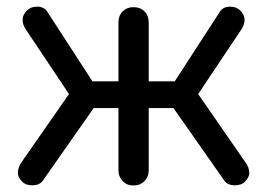

<svg xmlns="http://www.w3.org/2000/svg" viewBox="-20 -569 821 590"><path d="M390 1Q370 1 357 -12.5Q344 -26 344 -46V-237H268L111 -13Q101 0 80.5 0.5Q60 1 48 -11Q34 -25 35 -40Q36 -55 45 -69L192 -280L59 -479Q49 -494 49.5 -509.5Q50 -525 64 -538Q76 -549 96 -548.5Q116 -548 126 -532L264 -319H344V-500Q344 -521 357 -534Q370 -547 390 -547Q411 -547 424 -534Q437 -521 437 -500V-319H517L655 -532Q665 -548 685 -548.5Q705 -549 717 -538Q731 -525 731.5 -509.5Q732 -494 722 -479L589 -280L735 -69Q745 -55 746 -40Q747 -25 733 -11Q721 1 700.5 0.5Q680 0 670 -13L513 -237H437V-46Q437 -26 424 -12.5Q411 1 390 1Z"/></svg>

Font: Comfortaa SemiBold
Style: Regular
Weight: 600
Designer: Johan Aakerlund
Foundry: Johan Aakerlund
Version: Version 3.104; ttfautohint (v1.8.1.43-b0c9)